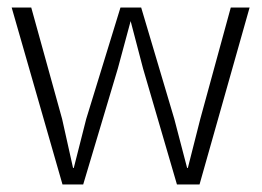

<svg xmlns="http://www.w3.org/2000/svg" viewBox="-20 -490 697 510"><path d="M11 -470H63L145 -174L174 -44H176L209 -174L300 -470H355L443 -174L477 -44H479L512 -174L593 -470H643L510 0H450L360 -308L327 -434L293 -308L201 0H146Z"/></svg>

Font: Mukta Malar ExtraLight
Style: Regular
Weight: 275
Designer: Aadarsh Rajan, Girish Dalvi, Yashodeep Gholap
Foundry: Ek Type
Version: Version 2.538;PS 1.000;hotconv 16.6.51;makeotf.lib2.5.65220;